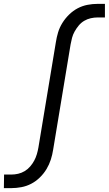

<svg xmlns="http://www.w3.org/2000/svg" viewBox="-44 -755 564 990"><path d="M-24 215 -23 145H15Q32 145 49.5 141Q67 137 83 127.5Q99 118 111.5 103.5Q124 89 132.5 73Q141 57 146 40Q151 23 154 6L244 -537Q248 -563 255.5 -588Q263 -613 277.5 -636.5Q292 -660 312.5 -680Q333 -700 357 -712.5Q381 -725 407 -730Q433 -735 458 -735H497V-665H459Q442 -665 424 -661Q406 -657 390 -647.5Q374 -638 362 -623.5Q350 -609 341 -593Q332 -577 327.5 -560Q323 -543 320 -526L230 17Q226 43 218 68Q210 93 196 116.5Q182 140 161.5 160Q141 180 117 192.5Q93 205 66.5 210Q40 215 15 215Z"/></svg>

Font: Iosevka Fixed
Style: Italic
Weight: 400
Italic angle: -9°
Monospace: yes
Designer: Belleve Invis
Foundry: Belleve Invis
Version: Version 33.2.4